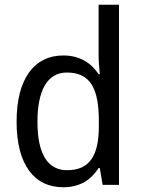

<svg xmlns="http://www.w3.org/2000/svg" viewBox="-20 -846 599 810"><path d="M247 -56C319 -56 365 -89 396 -137H401L413 -66H482V-826H396V-611C396 -590 399 -555 401 -533H396C365 -580 317 -612 247 -612C126 -612 50 -516 50 -333C50 -150 125 -56 247 -56ZM263 -128C179 -128 138 -200 138 -332C138 -462 178 -540 262 -540C363 -540 397 -470 397 -335V-314C397 -189 358 -128 263 -128Z"/></svg>

Font: Noto Sans Malayalam UI SemiCondensed
Style: Regular
Weight: 400
Width: 4
Designer: Jelle Bosma - Monotype Design Team
Foundry: Monotype Imaging Inc.
Version: Version 2.104